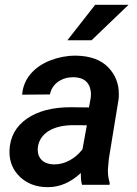

<svg xmlns="http://www.w3.org/2000/svg" viewBox="-20 -770 570 800"><path d="M260.7 -602.1H361.3L515.6 -750H376.5ZM436.5 0 437 -8.8C432.1 -24.4 429.7 -40.5 429.7 -56.6C429.7 -59.6 429.7 -62 429.7 -64.9L433.6 -108.9L474.1 -356.4C475.1 -364.3 475.1 -371.6 475.1 -378.9C475.1 -421.9 460.4 -459 430.7 -489.7C400.9 -520.5 356.9 -536.6 299.3 -538.1C297.4 -538.1 295.9 -538.1 293.9 -538.1C257.8 -538.1 222.7 -531.2 189 -518.1C121.1 -491.2 76.7 -440.4 72.3 -375.5L188 -376.5C192.4 -398.4 203.6 -416 221.7 -429.2C240.2 -441.9 260.7 -448.2 284.2 -448.2C285.2 -448.2 286.6 -448.2 287.6 -448.2C327.6 -447.3 351.1 -429.2 357.4 -394C358.4 -388.7 358.9 -382.8 358.9 -377C358.9 -371.1 358.4 -364.7 357.4 -358.4L350.6 -322.3L275.4 -323.2C198.7 -323.2 137.2 -307.1 91.8 -275.4C46.4 -243.7 22 -199.7 19.5 -144C19.5 -141.1 19.5 -138.7 19.5 -136.2C19.5 -95.2 34.2 -61 63 -33.2C92.3 -5.4 129.9 9.3 175.8 9.8C177.2 9.8 178.7 9.8 180.7 9.8C229 9.8 274.4 -9.8 316.9 -49.3C316.9 -46.4 316.9 -43.9 316.9 -41C316.9 -24.9 318.4 -11.2 321.8 0ZM202.6 -85C159.7 -86.4 137.2 -111.8 137.2 -145C137.2 -148.9 137.2 -152.3 137.7 -156.2C145 -213.4 199.2 -248.5 286.6 -248.5L341.8 -248L323.7 -147.9C294.4 -110.4 252.4 -85 206.5 -85C205.1 -85 204.1 -85 202.6 -85Z"/></svg>

Font: Roboto Medium
Style: Italic
Weight: 500
Italic angle: -12°
Designer: Google
Version: Version 2.137; 2017